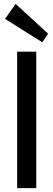

<svg xmlns="http://www.w3.org/2000/svg" viewBox="-20 -965 274 985"><path d="M166 -700V0H68V-700ZM227 -792 197 -748 6 -868 60 -945Z"/></svg>

Font: Pathway Extreme Condensed Medium
Style: Regular
Weight: 500
Width: 3
Version: Version 1.001;gftools[0.9.26]